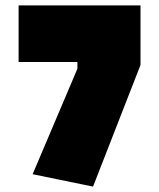

<svg xmlns="http://www.w3.org/2000/svg" viewBox="-20 -679 590 712"><path d="M49 -449V-659H501V-438L325 13L101 -33L267 -424V-449Z"/></svg>

Font: Titillium Web Black
Style: Regular
Weight: 900
Version: Version 1.002;PS 35.000;hotconv 1.0.70;makeotf.lib2.5.55311